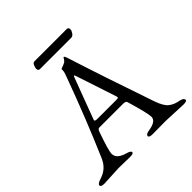

<svg xmlns="http://www.w3.org/2000/svg" viewBox="-204 -938 1104 1104"><g transform="rotate(-45 347.5 -386.0)"><path d="M147 -1 27 5Q-2 5 -2 -8Q-2 -21 31 -31Q91 -49 117 -108Q212 -327 304 -578Q317 -610 317 -624Q317 -636 318 -636Q353 -648 360 -656Q363 -660 365 -662.5Q367 -665 368 -667Q373 -676 375 -676Q380 -676 385 -662Q422 -546 466.5 -412.5Q511 -279 563 -128Q582 -73 605.5 -53.5Q629 -34 663 -28Q697 -22 697 -5Q697 5 668 5L529 -1L424 0Q395 0 395 -12Q395 -27 428 -31Q489 -41 489 -76Q489 -104 451 -233Q448 -244 424 -244H233Q222 -244 216 -226Q176 -112 176 -88Q176 -66 192.5 -51.5Q209 -37 238 -29Q267 -21 267 -10Q267 1 238 1ZM241 -294Q241 -287 262 -287H417Q431 -287 431 -292L429 -302L350 -541Q344 -559 342 -559Q339 -559 333 -542L243 -302ZM502 -777Q515 -777 515 -760Q515 -750 505.5 -736.5Q496 -723 484 -723H229Q224 -723 219.5 -726.5Q215 -730 215 -739Q215 -747 221 -762Q227 -777 239 -777Z"/></g></svg>

Font: Benne
Style: Regular
Weight: 400
Designer: John-Daniel Harrington
Version: Version 1.001